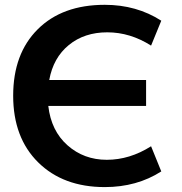

<svg xmlns="http://www.w3.org/2000/svg" viewBox="-20 -760 747 790"><path d="M411.1 -740.2Q542 -740.2 643.6 -674.8L601.6 -572.3Q515.6 -627 421.4 -627Q327.1 -627 263.2 -574.7Q199.2 -522.5 182.6 -430.7H581.1V-324.2H178.7Q190.4 -221.7 257.8 -162.1Q325.2 -102.5 419.4 -102.5Q513.7 -102.5 601.6 -158.2L643.6 -54.7Q543 9.8 411.1 9.8Q240.2 9.8 137.2 -91.8Q34.2 -193.4 34.2 -366.2Q34.2 -539.1 135.3 -639.6Q236.3 -740.2 411.1 -740.2Z"/></svg>

Font: GenEi M Gothic v2 Bold
Style: Regular
Weight: 700
Version: Version 2.0